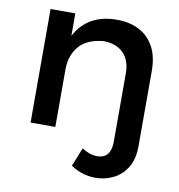

<svg xmlns="http://www.w3.org/2000/svg" viewBox="-82 -611 827 886"><g transform="rotate(10 331.5 -168.0)"><path d="M424 199Q359.5 199 307 163L342 75.5Q378 99.5 413.5 99.5Q478 99.5 478 20V-298.5Q478 -361.5 444 -395Q410 -428.5 350.5 -428.5Q275 -421.5 238.5 -379.8Q202 -338 200.5 -273.5V0H84.5V-532H200.5V-427Q258.5 -536.5 395.5 -536.5Q455.5 -536.5 500 -513.2Q544.5 -490 569.2 -444.5Q594 -399 594 -331V19.5Q594 82.5 569.2 122Q544.5 161.5 505.8 180.2Q467 199 424 199Z"/></g></svg>

Font: Argentum Novus Medium
Style: Regular
Weight: 500
Designer: Julieta Ulanovsky (font) & Cristiano Sobral (main changes)
Foundry: Julieta Ulanovsky (font) & Cristiano Sobral (main changes)
Version: Version 3.00;November 27, 2020;FontCreator 13.0.0.2655 64-bi